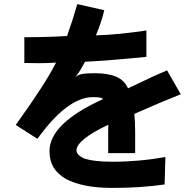

<svg xmlns="http://www.w3.org/2000/svg" viewBox="-20 -781 960 939"><path d="M785 121Q672 138 529 138Q385 138 302 94Q261 70 241.5 37Q222 4 222 -42Q222 -177 483 -296Q481 -306 435 -306Q310 -306 163 -102L57 -170Q202 -371 254 -475Q216 -472 169 -472L99 -473V-599Q216 -599 308 -605Q335 -680 358 -761L490 -731Q476 -672 449 -608Q555 -611 696 -632V-503Q518 -485 396 -479Q383 -455 374 -440Q365 -425 347 -402Q359 -415 381 -419Q403 -423 442 -423Q509 -423 549 -405.5Q589 -388 606 -349L657 -373Q732 -410 797 -437L864 -320Q758 -278 637 -224Q641 -186 641 -136V-32H509V-132Q509 -154 509.5 -162Q510 -170 510 -171Q433 -135 393.5 -103Q354 -71 354 -46Q354 -24 389 -7Q437 10 529 10Q660 10 789 -13Z"/></svg>

Font: BM Euljiro oraeorae
Style: Regular
Weight: 400
Designer: Bongjin Kim; Bomjun Kim; Myungsoo Han; Hyesun Chae; Mikyoung Jeong; Wujin Sim; Minjae Kang; Suwha Jang;
Foundry: Sandoll Inc.
Version: Version 1.000;hotconv 1.0.109;makeexe 2.5.65596